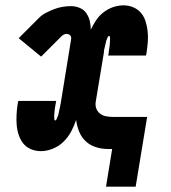

<svg xmlns="http://www.w3.org/2000/svg" viewBox="-20 -558 640 719"><path d="M488 141H377L400 0H385Q361 0 339 -7Q317 -14 301 -29Q285 -44 276.5 -65Q268 -86 265 -109Q258 -87 246.5 -65.5Q235 -44 217.5 -27Q200 -10 177.5 -1Q155 8 133 8Q113 8 95.5 0.5Q78 -7 67 -21Q56 -35 50 -53Q44 -71 42.5 -90Q41 -109 42 -128.5Q43 -148 46 -168Q47 -170 47 -172.5Q47 -175 48 -177Q48 -178 48 -178.5Q48 -179 48 -180H190Q190 -179 190 -178.5Q190 -178 190 -177Q189 -176 189 -174.5Q189 -173 189 -171Q188 -168 187.5 -164.5Q187 -161 186.5 -158Q186 -155 185.5 -151.5Q185 -148 184.5 -144.5Q184 -141 184 -138Q184 -135 183.5 -131.5Q183 -128 183 -125Q183 -122 183 -118.5Q183 -115 183.5 -111Q184 -107 187 -107Q190 -107 191.5 -111Q193 -115 194.5 -118Q196 -121 197 -124Q198 -127 199 -130.5Q200 -134 200.5 -137Q201 -140 201.5 -143.5Q202 -147 203 -150Q204 -153 204.5 -156Q205 -159 205.5 -162.5Q206 -166 207 -169L246 -409Q247 -413 246.5 -417.5Q246 -422 243.5 -425Q241 -428 237 -429.5Q233 -431 229 -431Q224 -431 219 -428.5Q214 -426 210 -422L134 -346L50 -415L126 -491Q138 -503 153 -510.5Q168 -518 183.5 -524Q199 -530 215 -532.5Q231 -535 246 -535Q263 -535 278.5 -528.5Q294 -522 303 -509Q312 -496 316 -480Q320 -464 320 -447Q329 -466 340.5 -483Q352 -500 368.5 -512.5Q385 -525 404 -531.5Q423 -538 443 -538Q462 -538 479.5 -530.5Q497 -523 508.5 -509Q520 -495 525.5 -477Q531 -459 533 -440Q535 -421 533.5 -401.5Q532 -382 529 -362Q529 -360 528.5 -357.5Q528 -355 527 -353Q527 -352 527 -351.5Q527 -351 527 -350H385Q385 -351 385.5 -351.5Q386 -352 386 -353Q386 -354 386 -355.5Q386 -357 387 -359Q387 -362 387.5 -365.5Q388 -369 388.5 -372Q389 -375 389.5 -378.5Q390 -382 390.5 -385.5Q391 -389 391 -392Q391 -395 391.5 -398.5Q392 -402 392 -405Q392 -408 392 -411.5Q392 -415 392 -419Q392 -423 388 -423Q385 -423 383.5 -419Q382 -415 380.5 -412Q379 -409 378 -406Q377 -403 376.5 -399.5Q376 -396 375 -393Q374 -390 373.5 -386.5Q373 -383 372 -380Q371 -377 370.5 -374Q370 -371 369.5 -367.5Q369 -364 369 -361L339 -180Q336 -166 340 -153.5Q344 -141 354 -133Q364 -125 377.5 -122.5Q391 -120 405 -120H531Z"/></svg>

Font: Iosevka Slab Heavy Extended
Style: Italic
Weight: 900
Width: 7
Italic angle: -9°
Monospace: yes
Designer: Belleve Invis
Foundry: Belleve Invis
Version: Version 11.1.0; ttfautohint (v1.8.3)